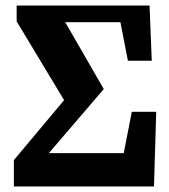

<svg xmlns="http://www.w3.org/2000/svg" viewBox="-20 -672 608 692"><path d="M535 0H30V-95L211 -311L40 -595V-652H519L527 -453H441L414 -592H215L354 -351L156 -120H426L455 -269H543Z"/></svg>

Font: Source Serif Pro Black
Style: Regular
Weight: 900
Designer: Frank Grießhammer
Foundry: Adobe Systems Incorporated
Version: Version 3.001;hotconv 1.0.111;makeotfexe 2.5.65597